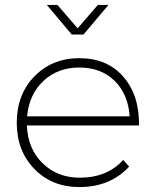

<svg xmlns="http://www.w3.org/2000/svg" viewBox="-20 -758 629 779"><path d="M319 -618H271L170 -738H213L295 -643L377 -738H420ZM302 -522Q415 -522 480.5 -446.5Q546 -371 544 -249H89Q93 -154 153 -95.5Q213 -37 304 -37Q414 -37 480 -109L504 -82Q427 1 302 1Q191 1 119.5 -72.5Q48 -146 48 -260Q48 -375 120 -448.5Q192 -522 302 -522ZM90 -286H506Q500 -376 445 -430Q390 -484 302 -484Q214 -484 156 -429.5Q98 -375 90 -286Z"/></svg>

Font: Montserrat Ultra Light
Style: Regular
Weight: 200
Designer: Julieta Ulanovsky
Foundry: Julieta Ulanovsky
Version: Version 3.100;PS 003.100;hotconv 1.0.88;makeotf.lib2.5.64775